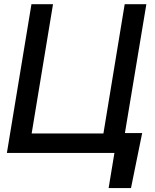

<svg xmlns="http://www.w3.org/2000/svg" viewBox="-20 -748 758 939"><path d="M675.3 -97.2 620.6 171.9H511.2L539.6 0H488.8L504.9 -97.2ZM13.7 0 133.8 -727.5H239.3L134.8 -95.2H485.8L589.8 -727.5H695.8L574.7 0Z"/></svg>

Font: Inter Tight Medium
Style: Italic
Weight: 500
Italic angle: -9.39999°
Designer: Rasmus Andersson
Foundry: rsms
Version: Version 3.004